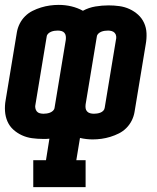

<svg xmlns="http://www.w3.org/2000/svg" viewBox="-22 -560 642 785"><path d="M114 205V95H166L180 7Q174 8 167 8Q160 8 153 8Q131 8 109 5Q87 2 67.5 -7Q48 -16 32.5 -30Q17 -44 8.5 -63.5Q0 -83 -1.5 -105.5Q-3 -128 1 -150L47 -428Q50 -446 58.5 -463Q67 -480 80.5 -493.5Q94 -507 111 -515.5Q128 -524 146 -529.5Q164 -535 182 -537.5Q200 -540 218 -540Q245 -540 270 -534Q295 -528 317 -516Q341 -529 368 -533.5Q395 -538 422 -538Q444 -538 466 -535Q488 -532 507.5 -523Q527 -514 542.5 -500Q558 -486 567 -466.5Q576 -447 577 -424.5Q578 -402 574 -380L528 -102Q525 -84 516.5 -67Q508 -50 494.5 -36.5Q481 -23 464 -14.5Q447 -6 429 -0.5Q411 5 393 7.5Q375 10 357 10Q344 10 331 8.5Q318 7 305 4L290 95H328V205ZM156 -95Q162 -95 169 -96Q176 -97 182.5 -99.5Q189 -102 194.5 -107Q200 -112 201 -119L247 -397Q248 -405 247 -412.5Q246 -420 241.5 -425.5Q237 -431 229.5 -433Q222 -435 214 -435Q207 -435 200.5 -434Q194 -433 187.5 -430.5Q181 -428 175.5 -423Q170 -418 169 -411L123 -133Q121 -126 122.5 -118Q124 -110 128.5 -104.5Q133 -99 140.5 -97Q148 -95 156 -95ZM362 -95Q368 -95 375 -96Q382 -97 388.5 -99.5Q395 -102 400 -107Q405 -112 406 -119L452 -397Q454 -404 453 -412Q452 -420 447 -425.5Q442 -431 434.5 -433Q427 -435 420 -435Q413 -435 406 -434Q399 -433 392.5 -430.5Q386 -428 380.5 -423Q375 -418 374 -411L328 -133Q327 -125 328 -117.5Q329 -110 334 -104.5Q339 -99 346.5 -97Q354 -95 362 -95Z"/></svg>

Font: Iosevka Slab XBdEx
Style: Italic
Weight: 800
Width: 7
Italic angle: -9°
Monospace: yes
Designer: Belleve Invis
Foundry: Belleve Invis
Version: Version 11.1.1; ttfautohint (v1.8.3)